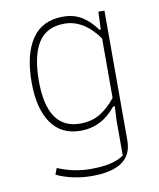

<svg xmlns="http://www.w3.org/2000/svg" viewBox="-77 -534 644 780"><g transform="rotate(-10 245.5 -144.0)"><path d="M94 154 104 128Q170 156 240 156Q288 156 320.5 148.5Q353 141 377 125V-20L380 -78H373Q314 -4 227 -4Q147 -4 105.5 -64Q64 -124 64 -231Q64 -346 106.5 -409.5Q149 -473 235 -473Q281 -473 314 -452Q347 -431 372 -395H378L381 -468H406V68Q406 185 241 185Q161 185 94 154ZM377 -113V-358Q316 -444 236 -444Q162 -444 128 -390Q94 -336 94 -232Q94 -33 230 -33Q278 -33 313 -54.5Q348 -76 377 -113Z"/></g></svg>

Font: Athiti ExtraLight
Style: Regular
Weight: 275
Designer: CadsonDemak Team
Foundry: CadsonDemak
Version: Version 1.033